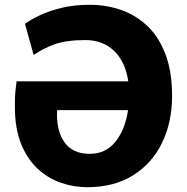

<svg xmlns="http://www.w3.org/2000/svg" viewBox="-20 -772 779 800"><path d="M343 8Q286.5 8 232.8 -10.8Q179 -29.5 136 -69.8Q93 -110 67.5 -173.8Q42 -237.5 42 -328Q42 -368.5 44 -389.2Q46 -410 49 -433H514.5Q502.5 -514.5 455.5 -559.8Q408.5 -605 336 -605Q255 -605 206.8 -587.2Q158.5 -569.5 120 -543L84 -673Q107.5 -690 146.5 -708.5Q185.5 -727 238.8 -739.8Q292 -752.5 358 -752Q425 -751.5 486 -730Q547 -708.5 594.5 -663.2Q642 -618 669.5 -545.8Q697 -473.5 697 -372Q697 -263.5 655.5 -177.5Q614 -91.5 535 -41.8Q456 8 343 8ZM354 -131Q420.5 -131 461 -181.5Q501.5 -232 513.5 -313H218Q213.5 -230.5 247.5 -180.8Q281.5 -131 354 -131Z"/></svg>

Font: Merriweather Sans Black
Style: Regular
Weight: 900
Designer: Eben Sorkin
Foundry: Eben Sorkin
Version: Version 1.008; ttfautohint (v1.7.19-72a1) -l 8 -r 50 -G 200 